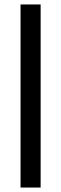

<svg xmlns="http://www.w3.org/2000/svg" viewBox="-20 -740 274 860"><path d="M72 100V-720H162V100Z"/></svg>

Font: Host Grotesk Light
Style: Regular
Weight: 400
Version: Version 1.003